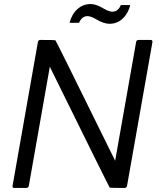

<svg xmlns="http://www.w3.org/2000/svg" viewBox="-20 -932 788 952"><path d="M598 0Q527 0 524 -2Q521 -4 227 -601L123 -11Q121 -1 111 0H51Q42 0 42 -9L168 -724Q169 -733 180 -734Q252 -734 255 -732Q258 -730 551 -135L655 -724Q656 -733 667 -734H727Q736 -734 736 -724L610 -11Q608 -1 598 0ZM523 -814Q494 -814 458 -836Q430 -852 414 -852Q386 -852 372 -819H325Q336 -862 364 -887Q392 -912 429 -912Q457 -912 493 -890Q521 -874 537 -874Q566 -874 579 -907H626Q615 -864 587.5 -839Q560 -814 523 -814Z"/></svg>

Font: YamahaIndonesia935. App
Style: Italic
Weight: 400
Italic angle: -10°
Designer: Dalton Maag Ltd
Foundry: Dalton Maag Ltd
Version: Version 1.002; January 01, 2024; Regular/Italic